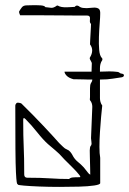

<svg xmlns="http://www.w3.org/2000/svg" viewBox="-20 -729 506 753"><path d="M50 -5Q49 -8 48 -7.5Q47 -7 45.5 -15.5Q44 -24 42.5 -53.5Q41 -83 40.5 -145Q40 -207 40 -314Q40 -320 45 -325Q47 -327 54 -326Q61 -325 64 -323Q111 -277 150.5 -235Q190 -193 212 -168Q220 -161 227 -153.5Q234 -146 244 -142Q250 -140 255.5 -133.5Q261 -127 264 -121Q272 -105 285 -94.5Q298 -84 309 -72Q319 -60 324 -53Q329 -46 334 -44Q334 -53 333.5 -72.5Q333 -92 332.5 -111.5Q332 -131 332 -139Q332 -144 333 -150Q334 -156 338 -160Q340 -164 338.5 -173Q337 -182 337 -187L342 -310Q342 -317 340 -323.5Q338 -330 333 -336Q332 -338 332.5 -341.5Q333 -345 333 -348V-383Q333 -390 334 -395.5Q335 -401 339 -407Q342 -411 342 -417Q335 -417 327 -417Q323 -417 309.5 -417.5Q296 -418 283.5 -418Q271 -418 269 -418Q250 -423 241.5 -432Q233 -441 233 -448H319Q330 -448 339 -448L340 -478Q341 -483 335.5 -491.5Q330 -500 333 -504Q341 -517 341.5 -530Q342 -543 333 -555Q333 -556 333.5 -568Q334 -580 335 -595.5Q336 -611 336.5 -622.5Q337 -634 337 -635Q332 -640 332.5 -646.5Q333 -653 333 -659Q332 -668 322 -668Q318 -668 291 -668Q264 -668 226.5 -668.5Q189 -669 151 -669Q113 -669 87 -669Q61 -669 59 -669Q58 -670 56 -676.5Q54 -683 55 -684Q60 -693 66 -700.5Q72 -708 85 -708Q90 -708 106 -708.5Q122 -709 138.5 -708Q155 -707 158 -701Q169 -700 179.5 -698.5Q190 -697 203 -707Q205 -708 208 -706.5Q211 -705 213 -704Q221 -701 232 -700.5Q243 -700 273 -702Q278 -708 283.5 -707Q289 -706 293 -702Q298 -699 305 -698Q312 -697 320 -697Q334 -698 346 -699Q358 -700 366 -695.5Q374 -691 373 -674Q373 -662 371 -637.5Q369 -613 368 -584.5Q367 -556 369 -533Q371 -510 380 -501Q383 -498 381 -493Q376 -486 374 -478Q372 -470 372 -462V-448Q384 -448 392 -448.5Q400 -449 409 -449Q418 -449 425.5 -448.5Q433 -448 441 -447Q447 -446 449 -443.5Q451 -441 458 -440Q466 -439 466 -433.5Q466 -428 458 -426Q442 -424 422 -420.5Q402 -417 372 -417V-344Q372 -337 374 -329.5Q376 -322 381 -315Q379 -298 376.5 -270Q374 -242 372 -211Q370 -180 370 -153Q370 -126 373 -110V-11Q373 -5 349.5 -1.5Q326 2 289.5 3Q253 4 212 4Q171 4 134.5 2.5Q98 1 74.5 -1Q51 -3 50 -5ZM251 -27Q256 -32 264.5 -33Q273 -34 293 -34Q298 -34 290.5 -43.5Q283 -53 270 -66.5Q257 -80 244 -92.5Q231 -105 225 -112Q213 -126 198 -138.5Q183 -151 168 -164Q149 -181 126 -210Q103 -239 80 -262Q71 -271 71 -259Q71 -224 71.5 -199Q72 -174 73 -152.5Q74 -131 74.5 -106Q75 -81 75 -45Q75 -32 87 -32Q141 -32 177 -29.5Q213 -27 251 -27Z"/></svg>

Font: Sankofa Display
Style: Regular
Weight: 400
Designer: Batsirai Madzonga
Foundry: Batsirai Madzonga
Version: Version 1.000; ttfautohint (v1.8.4.7-5d5b)